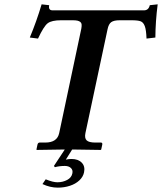

<svg xmlns="http://www.w3.org/2000/svg" viewBox="-20 -693 751 890"><path d="M280.8 76.2Q254.9 76.2 234.4 82L230 76.2L280.3 0Q280.3 0 150.4 2L148.9 0L153.8 -22.9Q155.8 -31.7 163.6 -32.2H189.9Q245.1 -32.2 254.4 -76.2L356.9 -560.1Q358.9 -571.3 358.4 -578.9Q357.9 -586.4 352.8 -590.8Q347.7 -595.2 339.1 -597.2Q330.6 -599.1 316.4 -599.1H263.2Q219.7 -599.1 201.4 -585.4Q183.1 -571.8 156.2 -514.2L118.2 -519Q149.4 -593.8 172.9 -672.9L208 -668.9Q203.1 -645 224.1 -645H647Q668.9 -645 674.3 -668.9L710.9 -672.9Q700.7 -593.8 700.2 -519L659.2 -514.2Q657.7 -554.7 651.1 -572Q644.5 -589.4 632.1 -594.2Q619.6 -599.1 589.4 -599.1H535.2Q507.8 -599.1 495.6 -590.3Q483.4 -581.5 478.5 -557.1L376 -76.2Q371.1 -52.7 381.6 -42.5Q392.1 -32.2 421.9 -32.2H447.8Q455.6 -32.2 454.1 -22.9L449.2 0L446.8 2Q364.3 0.5 314.5 0L285.2 46.9Q297.9 43.9 311.5 43.9Q342.3 43.9 358.9 61Q375.5 78.1 369.6 106Q365.2 127 347.7 143.3Q330.1 159.7 304 168.2Q277.8 176.8 247.6 176.8Q212.4 176.8 176.8 160.2L191.9 138.2Q226.6 152.3 246.6 151.9Q271 151.9 291.3 141.1Q311.5 130.4 315.4 110.8Q318.8 95.2 308.6 85.7Q298.3 76.2 280.8 76.2Z"/></svg>

Font: Linux Libertine Slanted
Style: Semibold Slanted
Weight: 600
Designer: Philipp H. Poll
Foundry: Philipp H. Poll
Version: Version 5.1.1